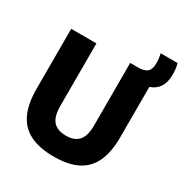

<svg xmlns="http://www.w3.org/2000/svg" viewBox="-202 -1042 1151 1206"><g transform="rotate(30 374.0 -439.0)"><path d="M51.5 -305.5V-740H234.5V-286.5Q234.5 -210 265 -176Q295.5 -142 357.5 -142Q419 -142 449.2 -176Q479.5 -210 479.5 -286.5V-740H540Q582 -740 602.5 -757.8Q623 -775.5 623 -818Q623 -852 615 -888H737.5Q747.5 -855.5 747.5 -808.5Q747.5 -752.5 724.5 -718Q701.5 -683.5 659 -669.5V-305.5Q659 -196 626.5 -126.5Q594 -57 527.5 -23.5Q461 10 357.5 10Q253 10 185.2 -23.5Q117.5 -57 84.5 -126.5Q51.5 -196 51.5 -305.5Z"/></g></svg>

Font: Encode Sans Semi Condensed ExBd
Style: Regular
Weight: 800
Width: 4
Designer: Multiple Designers
Foundry: Impallari Type
Version: Version 2.000